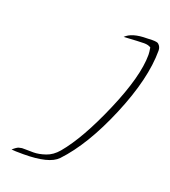

<svg xmlns="http://www.w3.org/2000/svg" viewBox="-134 -816 825 931"><g transform="rotate(20 278.0 -350.0)"><path d="M465 -716 492 -717Q518 -717 524 -711Q538 -699 538 -679Q538 -534 454.5 -335Q371 -136 268 -27Q226 17 93 17Q45 17 32 15Q52 -3 63 -5.5Q74 -8 77.5 -8.5Q81 -9 95 -8.5Q109 -8 136.5 -8Q164 -8 198 -19.5Q232 -31 259 -63Q338 -157 418.5 -344.5Q499 -532 499 -643Q499 -656 495 -680Q482 -689 460 -689Q438 -689 356 -684Q388 -716 465 -716Z"/></g></svg>

Font: Lovers Quarrel
Style: Regular
Weight: 400
Designer: Robert E. Leuschke
Foundry: Robert E. Leuschke
Version: Version 1.001